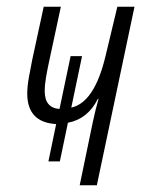

<svg xmlns="http://www.w3.org/2000/svg" viewBox="-20 -551 420 571"><path d="M268 0 380 -531H329L294 -385Q261 -246 192 -231L224 -384H190L157 -227Q113 -230 113 -280Q113 -299 117 -322Q121 -345 126 -368L161 -531H110L76 -374Q71 -350 66 -321.5Q61 -293 61 -273Q61 -187 147 -182L124 -71H158L182 -186Q241 -197 271 -257H273Q268 -239 264 -223Q260 -207 256 -188L217 0Z"/></svg>

Font: Noto Sans Display Condensed Light
Style: Italic
Weight: 300
Width: 3
Designer: Monotype Design team
Foundry: Monotype Imaging Inc.
Version: 1.000